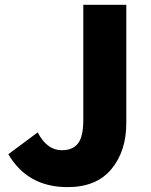

<svg xmlns="http://www.w3.org/2000/svg" viewBox="-20 -764 626 798"><path d="M260.7 13.7Q94.7 13.7 14.6 -123L136.7 -213.9Q174.8 -139.6 237.3 -139.6Q282.2 -139.6 304.2 -168Q326.2 -196.3 326.2 -265.6V-744.1H504.9V-252Q504.9 -135.7 442.9 -61Q380.9 13.7 260.7 13.7Z"/></svg>

Font: Bpmf Zihi Sans Heavy
Style: Heavy
Weight: 900
Foundry: But Ko
Version: Version 1.320